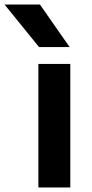

<svg xmlns="http://www.w3.org/2000/svg" viewBox="-93 -828 407 848"><path d="M76.5 0V-545.5H217.5V0ZM79.5 -620 -73 -808H83.5L214.5 -620Z"/></svg>

Font: Encode Sans Expanded SemiBold
Style: Regular
Weight: 600
Width: 7
Designer: Multiple Designers
Foundry: Impallari Type
Version: Version 2.000